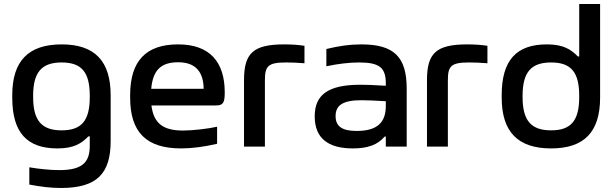

<svg xmlns="http://www.w3.org/2000/svg" viewBox="-20 -730 3067 956"><path d="M41 -256V-244C41 -70 114 9 266 9C348 9 386 -16 420 -51H427V-4C427 80 388 117 275 117C230 117 172 111 126 103V189C184 200 233 206 284 206C464 206 531 133 531 -28V-255C531 -426 452 -509 287 -509C122 -509 41 -427 41 -256ZM145 -247V-253C145 -370 187 -419 287 -419C387 -419 427 -370 427 -253V-247C427 -130 387 -81 287 -81C187 -81 145 -130 145 -247Z M1099 -270C1099 -422 1024 -509 867 -509C707 -509 628 -427 628 -256V-244C628 -71 709 9 882 9C934 9 997 1 1061 -14V-99C1017 -89 939 -80 891 -80C792 -80 745 -116 734 -205H1055C1091 -205 1099 -218 1099 -270ZM733 -288C741 -380 781 -420 867 -420C953 -420 993 -373 994 -288Z M1405 -419C1426 -419 1464 -418 1496 -415V-502C1463 -507 1430 -509 1395 -509C1238 -509 1195 -463 1195 -330V0H1299V-330C1299 -401 1314 -419 1405 -419Z M1779 -509C1720 -509 1667 -501 1605 -486V-400C1661 -412 1718 -419 1767 -419C1867 -419 1901 -395 1901 -315V-303C1840 -307 1798 -308 1774 -308C1615 -308 1547 -259 1547 -151C1547 -43 1612 9 1737 9C1811 9 1861 -9 1895 -50H1901V0H2005V-288C2005 -446 1943 -509 1779 -509ZM1651 -152C1651 -207 1689 -231 1780 -231C1807 -231 1854 -229 1901 -226V-202C1901 -119 1857 -78 1756 -78C1683 -78 1651 -101 1651 -152Z M2316 -419C2337 -419 2375 -418 2407 -415V-502C2374 -507 2341 -509 2306 -509C2149 -509 2106 -463 2106 -330V0H2210V-330C2210 -401 2225 -419 2316 -419Z M2478 -256V-244C2478 -73 2559 9 2724 9C2889 9 2968 -73 2968 -244V-710H2864V-449H2857C2823 -484 2785 -509 2703 -509C2551 -509 2478 -430 2478 -256ZM2582 -247V-253C2582 -370 2624 -419 2724 -419C2824 -419 2864 -370 2864 -253V-247C2864 -130 2824 -81 2724 -81C2624 -81 2582 -130 2582 -247Z"/></svg>

Font: LT Wave Text Medium
Style: Regular
Weight: 500
Designer: Daniel Lyons
Version: Version 2.5 (Glyphs App)